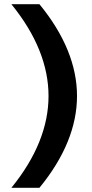

<svg xmlns="http://www.w3.org/2000/svg" viewBox="-20 -690 437 910"><path d="M34 200H167C286 55 345 -91 345 -235C345 -379 286 -525 167 -670H34C152 -525 210 -379 210 -235C210 -91 152 55 34 200Z"/></svg>

Font: LT Wave Alt Bold
Style: Regular
Weight: 700
Designer: Daniel Lyons
Version: Version 2.5 (Glyphs App)